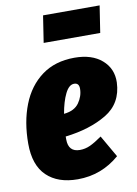

<svg xmlns="http://www.w3.org/2000/svg" viewBox="-89 -837 654 916"><g transform="rotate(-10 238.0 -379.5)"><path d="M476 -403Q472 -302 391 -253.5Q310 -205 191 -191V-177Q191 -116 247 -116Q273 -116 297 -127Q321 -138 355 -162L416 -56Q328 20 213 20Q117 20 63 -32Q9 -84 9 -188Q9 -293 41.5 -376Q74 -459 138.5 -506.5Q203 -554 297 -554Q381 -554 429.5 -512Q478 -470 476 -403ZM298 -404Q298 -432 274 -432Q249 -432 230.5 -394.5Q212 -357 202 -299Q253 -304 275.5 -336Q298 -368 298 -404ZM439 -649H165L185 -779H459Z"/></g></svg>

Font: Fira Sans Extra Condensed Black
Style: Italic
Weight: 900
Width: 3
Italic angle: -8°
Designer: Carrois Corporate & Edenspiekermann AG
Foundry: Carrois Corporate GbR & Edenspiekermann AG
Version: Version 4.203